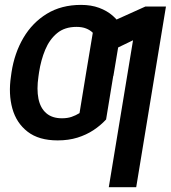

<svg xmlns="http://www.w3.org/2000/svg" viewBox="-20 -573 709 797"><path d="M237.3 -82Q259.8 -82 277.1 -87.9Q294.4 -93.8 310.1 -103.5L338.9 -279.3H453.6L420.4 -77.1Q397.5 -52.2 367.9 -32.7Q338.4 -13.2 301.5 -1.7Q264.6 9.8 219.2 9.8Q141.1 9.8 94.5 -26.4Q47.9 -62.5 31.2 -122.8Q14.6 -183.1 25.4 -255.4L27.8 -272.9Q40 -352.5 77.1 -415.8Q114.3 -479 174.6 -515.9Q234.9 -552.7 316.4 -552.7Q358.4 -552.7 391.4 -540.5Q424.3 -528.3 447.8 -507.8Q471.2 -487.3 484.9 -462.9L450.7 -257.8L335.9 -261.2L365.2 -437Q354 -448.2 337.4 -454.8Q320.8 -461.4 297.4 -461.4Q248.5 -461.4 217 -435.3Q185.5 -409.2 167.7 -366.5Q149.9 -323.7 142.1 -272.9L139.6 -255.4Q131.8 -202.1 139.6 -163.3Q147.5 -124.5 171.9 -103.3Q196.3 -82 237.3 -82ZM668.9 -545.9 545.4 204.1H431.6L532.2 -405.8L412.6 -348.1L434.1 -478.5L583.5 -545.9Z"/></svg>

Font: Inter 24pt Medium
Style: Italic
Weight: 500
Italic angle: -9.3988°
Designer: Rasmus Andersson
Foundry: rsms
Version: Version 4.001;git-66647c0bb